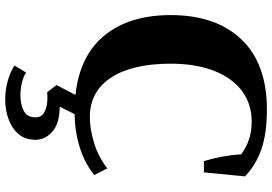

<svg xmlns="http://www.w3.org/2000/svg" viewBox="-170 -580 1020 719"><g transform="rotate(90 339.5 -220.0)"><path d="M407 10 379 66Q441 66 472 93Q503 120 503 157Q503 211 459 240.5Q415 270 349 270Q317 270 282.5 260.5Q248 251 225 235L251 192Q267 202 289.5 207.5Q312 213 335 213Q372 213 395.5 200Q419 187 419 157Q419 133 398 122.5Q377 112 348 112Q332 112 325 113L298 78L335 7Q188 -9 112 -102Q36 -195 36 -350Q36 -519 127 -614.5Q218 -710 390 -710Q479 -710 538 -689.5Q597 -669 640 -628L625 -474H583Q563 -536 557 -614Q505 -653 435 -653Q369 -653 320 -616.5Q271 -580 244.5 -511.5Q218 -443 218 -350Q218 -206 270 -126.5Q322 -47 418 -47Q463 -47 514 -62.5Q565 -78 610 -112L635 -64Q595 -30 535.5 -10.5Q476 9 407 10Z"/></g></svg>

Font: Trirong ExtraBold
Style: Regular
Weight: 800
Designer: Katatrad Team
Foundry: CadsonDemak
Version: Version 1.001